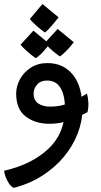

<svg xmlns="http://www.w3.org/2000/svg" viewBox="-40 -580 496 945"><path d="M26.9 344.7Q14.6 338.4 4.2 323Q-6.3 307.6 -12.7 290Q-19 272.5 -19.5 260.3Q117.2 229 198.5 152.1Q279.8 75.2 279.8 -45.4Q279.8 -110.8 257.8 -147.2Q235.8 -183.6 191.9 -183.6Q159.7 -183.6 142.6 -163.8Q125.5 -144 125.5 -120.6Q125.5 -85.4 148.9 -70.3Q172.4 -55.2 207 -55.2Q258.3 -55.2 301.8 -73.7Q345.2 -92.3 388.2 -119.6Q394 -96.7 395 -73.7Q396 -50.8 390.6 -27.8Q372.6 -18.6 344.2 -4.9Q315.9 8.8 280 19Q244.1 29.3 202.6 29.3Q134.3 29.3 86.9 -6.3Q39.6 -42 39.6 -119.6Q39.6 -155.3 58.1 -189.7Q76.7 -224.1 111.3 -246.8Q146 -269.5 193.8 -269.5Q272.5 -269.5 319.1 -211.7Q365.7 -153.8 365.7 -43.5Q365.7 17.1 342 77.9Q318.4 138.7 274.2 191.9Q230 245.1 167.2 285.2Q104.5 325.2 26.9 344.7ZM180.2 -420.4Q153.8 -439.5 132.1 -459.7Q110.4 -480 106.9 -486.8L168.9 -560.1L248.5 -494.6Q217.8 -456.1 201.7 -439Q185.5 -421.9 180.2 -420.4ZM135.3 -293.9Q108.9 -312.5 87.2 -332.8Q65.4 -353 61.5 -360.4L124.5 -429.2L204.1 -363.3Q176.3 -327.6 158.4 -311.3Q140.6 -294.9 135.3 -293.9ZM254.4 -302.2Q228 -320.8 206.1 -341.3Q184.1 -361.8 180.7 -368.7L243.7 -437.5L323.2 -372.1Q302.7 -344.7 281.2 -324.5Q259.8 -304.2 254.4 -302.2Z"/></svg>

Font: Harmattan
Style: Bold
Weight: 700
Designer: George W. Nuss III and SIL International
Foundry: SIL International
Version: Version 4.000